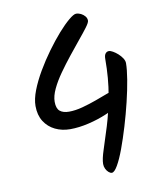

<svg xmlns="http://www.w3.org/2000/svg" viewBox="-83 -789 717 867"><g transform="rotate(-10 275.5 -356.0)"><path d="M208.8 -215.1Q171.7 -215.1 140.5 -230.1Q109.3 -245.2 90.8 -274.4Q72.4 -303.6 72.4 -345.3Q72.4 -376.8 87.7 -416.3Q103 -455.7 127.9 -498.4Q152.9 -541.1 182.2 -581.3Q211.5 -621.5 239.9 -653.8Q268.4 -686 291.3 -705.1Q314.1 -724.1 324.9 -724.1Q336.3 -724.1 347.2 -718.6Q358 -713.1 365.3 -704.3Q372.7 -695.4 372.7 -684Q372.7 -675.3 357.2 -654.5Q341.7 -633.8 317.6 -604.8Q293.5 -575.7 266.8 -542Q240 -508.4 215.6 -473.9Q191.2 -439.5 176.1 -407.4Q160.9 -375.2 160.9 -348.9Q160.9 -318.1 175.8 -306Q190.7 -293.9 217.4 -293.9Q246.7 -293.9 280 -302.9Q313.3 -311.9 344.8 -323.4Q376.3 -334.9 399.9 -343.9Q423.6 -352.9 433.4 -352.9Q449.2 -352.9 458.3 -346.2Q467.4 -339.5 467.4 -324.7Q467.4 -308.1 442.5 -289Q417.7 -269.9 378.6 -253.2Q339.6 -236.4 294.4 -225.8Q249.3 -215.1 208.8 -215.1ZM508.5 -465.4Q508.5 -436.7 500.9 -390.8Q493.4 -344.9 480.5 -291.4Q467.6 -237.8 451.5 -184.3Q435.4 -130.8 419 -86.4Q402.6 -42.1 387 -15.3Q371.5 11.5 359.8 11.5Q353 11.5 345.3 4.8Q337.6 -1.8 332.6 -12.2Q327.6 -22.6 327.6 -34.4Q327.6 -57 341.4 -98.5Q355.3 -140 373.5 -199.3Q391.8 -258.6 405.6 -334Q419.5 -409.5 419.5 -500.2Q419.5 -516.9 425.8 -524.5Q432 -532.2 441.4 -532.2Q448.9 -532.2 459.9 -525.9Q470.9 -519.6 482.1 -509.7Q493.2 -499.7 500.9 -487.9Q508.5 -476.1 508.5 -465.4Z"/></g></svg>

Font: Kalam Variable Light
Style: Regular
Weight: 300
Designer: Lipi Raval, Jonny Pinhorn
Foundry: Indian Type Foundry
Version: Version 3.000